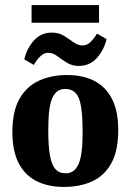

<svg xmlns="http://www.w3.org/2000/svg" viewBox="-20 -730 518 760"><path d="M307 -206Q307 -269 301 -307Q295 -345 279.5 -361.5Q264 -378 237 -378Q204 -378 187.5 -343Q171 -308 171 -217Q171 -154 177.5 -116Q184 -78 199 -61Q214 -44 241 -44Q274 -44 290.5 -79.5Q307 -115 307 -206ZM29 -207Q29 -290 57.5 -339.5Q86 -389 135 -411Q184 -433 245 -433Q309 -433 354 -409.5Q399 -386 423.5 -338Q448 -290 448 -216Q448 -132 420 -82.5Q392 -33 343.5 -11.5Q295 10 233 10Q170 10 124 -13.5Q78 -37 53.5 -85Q29 -133 29 -207ZM292 -469Q265 -469 244.5 -482Q224 -495 206.5 -508Q189 -521 171 -521Q154 -521 139.5 -507Q125 -493 114 -473L76 -495Q87 -540 115 -570.5Q143 -601 185 -601Q213 -601 233.5 -588Q254 -575 271.5 -562.5Q289 -550 307 -550Q324 -550 338 -563.5Q352 -577 364 -597L402 -575Q391 -531 363 -500Q335 -469 292 -469ZM105 -710H372V-640H105Z"/></svg>

Font: Rasa
Style: Bold
Weight: 700
Designer: Anna Giedrys (Yrsa+Rasa design), David Brezina (Yrsa art-direction, Rasa art-direction, design)
Foundry: Rosetta Type Foundry
Version: Version 2.004